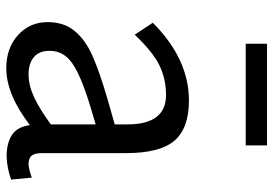

<svg xmlns="http://www.w3.org/2000/svg" viewBox="-146 -688 848 595"><g transform="rotate(90 277.5 -390.0)"><path d="M48 0ZM536 -1Q500 12 464 13Q424 13 398.5 -3Q373 -19 367 -59Q272 14 191 14Q128 14 88 -22.5Q48 -59 48 -114Q48 -165 76 -198.5Q104 -232 154.5 -254Q205 -276 291 -301L365 -322V-361Q365 -481 274 -481Q224 -481 182 -460.5Q140 -440 87 -384L50 -440Q162 -552 291 -552Q377 -552 415.5 -507Q454 -462 454 -357V-96Q454 -74 462 -64.5Q470 -55 487 -55Q502 -55 530 -65ZM210 -55Q244 -55 280.5 -72Q317 -89 365 -124V-263L308 -246Q213 -217 175 -190Q137 -163 137 -121Q137 -87 157 -71Q177 -55 210 -55ZM115 -794H430V-728H115Z"/></g></svg>

Font: Martel Sans
Style: Regular
Weight: 400
Designer: Dan Reynolds and Mathieu Réguer
Foundry: Dan Reynolds and Mathieu Réguer
Version: Version 1.002; ttfautohint (v1.1) -l 5 -r 5 -G 72 -x 0 -D la